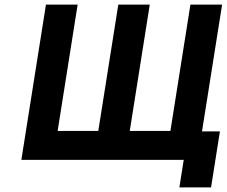

<svg xmlns="http://www.w3.org/2000/svg" viewBox="-20 -696 987 836"><path d="M73 0H780L761 120H899L937.6 -124H859.6L947.1 -676H809.1L722 -126H545L632.1 -676H495.1L408 -126H231L318.1 -676H180.1Z"/></svg>

Font: Fog Sans
Style: It
Weight: 700
Foundry: Intel Corporation
Version: Version 1.00